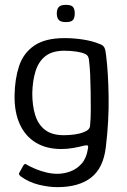

<svg xmlns="http://www.w3.org/2000/svg" viewBox="-20 -635 525 791"><path d="M40 -242Q41 -309 58.5 -362.5Q76 -416 121 -447Q166 -478 246 -478Q285 -478 323 -472Q361 -466 390 -454Q405 -449 410 -439Q415 -429 417 -408Q426 -336 427.5 -236.5Q429 -137 416 -29Q406 57 355.5 96.5Q305 136 216 136Q181 136 140 126Q99 116 66 92Q60 87 58.5 83.5Q57 80 60 76Q63 71 68 61.5Q73 52 76 47Q80 41 83.5 40.5Q87 40 91 44Q107 53 127.5 61.5Q148 70 171 75.5Q194 81 216 81Q244 81 270.5 71Q297 61 316.5 39Q336 17 342 -21Q342 -23 342.5 -24.5Q343 -26 343 -28Q344 -35 339.5 -36Q335 -37 326 -35Q308 -30 282.5 -25.5Q257 -21 233 -21Q171 -21 127.5 -47.5Q84 -74 61.5 -123.5Q39 -173 40 -242ZM113 -250Q113 -200 125 -161Q137 -122 165.5 -100Q194 -78 243 -78Q265 -78 287 -81Q309 -84 326 -91Q350 -100 351 -117Q354 -145 354 -181.5Q354 -218 353.5 -256.5Q353 -295 351.5 -328Q350 -361 347 -383Q347 -390 344 -399Q341 -408 330 -413Q318 -419 294.5 -422.5Q271 -426 245 -426Q196 -426 167.5 -404Q139 -382 126.5 -342Q114 -302 113 -250ZM288 -580Q288 -562 281 -553Q274 -544 251 -544Q230 -544 222 -553Q214 -562 214 -580Q214 -597 222 -606Q230 -615 251 -615Q274 -615 281 -606Q288 -597 288 -580Z"/></svg>

Font: Glory Thin
Style: Regular
Weight: 400
Version: Version 1.011